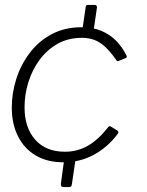

<svg xmlns="http://www.w3.org/2000/svg" viewBox="-20 -762 598 782"><path d="M273 -13Q272 -5 269.5 -2.5Q267 0 259 0H240Q232 0 229.5 -4Q227 -8 228 -14L242 -117Q242 -122 245 -124Q248 -126 253 -126H279Q285 -126 287 -123Q289 -120 288 -115L273 -13ZM360 -629Q359 -622 356 -619Q353 -616 345 -616H326Q319 -616 316 -620Q313 -624 314 -631L329 -733Q330 -739 332 -740.5Q334 -742 339 -742H366Q371 -742 373 -739Q375 -736 375 -732L360 -629ZM311 -651Q358 -651 392.5 -636.5Q427 -622 452 -597Q477 -572 494 -538Q497 -533 496.5 -530.5Q496 -528 493 -526L461 -513Q459 -512 456.5 -514Q454 -516 451 -521Q429 -552 408 -571.5Q387 -591 364 -599.5Q341 -608 314 -608Q258 -608 214.5 -583.5Q171 -559 141 -518Q111 -477 95.5 -427Q80 -377 80 -325Q80 -242 123.5 -193Q167 -144 244 -144Q296 -144 339 -169Q382 -194 421 -245Q427 -251 432 -246L457 -231Q460 -230 461.5 -226Q463 -222 461 -219Q440 -190 414.5 -168Q389 -146 361 -131Q333 -116 302 -108.5Q271 -101 238 -101Q173 -101 126 -128.5Q79 -156 53.5 -206.5Q28 -257 28 -324Q28 -383 46.5 -441Q65 -499 101.5 -547Q138 -595 191 -623Q244 -651 311 -651Z"/></svg>

Font: Libre Franklin Thin ExtraLight
Style: Italic
Weight: 250
Italic angle: -8°
Version: Version 3.000